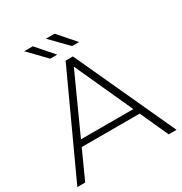

<svg xmlns="http://www.w3.org/2000/svg" viewBox="-199 -1020 1103 1165"><g transform="rotate(-30 352.5 -437.5)"><path d="M5 0 327 -700H378L700 0H645L341 -668H363L60 0ZM123 -197 140 -240H559L576 -197ZM405 -757 290 -875H351L454 -757ZM252 -757 138 -875H198L301 -757Z"/></g></svg>

Font: Modern
Style: Regular
Weight: 300
Designer: Julieta Ulanovsky
Foundry: Julieta Ulanovsky
Version: Version 8.000